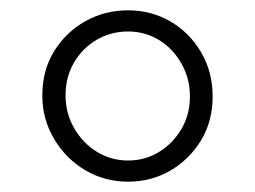

<svg xmlns="http://www.w3.org/2000/svg" viewBox="-20 -829 494 372"><path d="M228 -477Q183 -477 145.5 -499Q108 -521 85 -559.5Q62 -598 62 -644Q62 -693 85 -730Q108 -767 145.5 -788Q183 -809 228 -809Q273 -809 310 -787.5Q347 -766 369.5 -728Q392 -690 392 -642Q392 -594 369.5 -557Q347 -520 310 -498.5Q273 -477 228 -477ZM228 -518Q261 -518 288 -534.5Q315 -551 331.5 -579Q348 -607 348 -642Q348 -677 331.5 -706Q315 -735 288 -751.5Q261 -768 228 -768Q195 -768 167.5 -752Q140 -736 123.5 -708Q107 -680 107 -644Q107 -610 123.5 -581Q140 -552 167.5 -535Q195 -518 228 -518Z"/></svg>

Font: BioRhyme Light
Style: Regular
Weight: 300
Designer: Aoife Mooney
Foundry: Aoife Mooney Type
Version: Version 1.600;gftools[0.9.33]